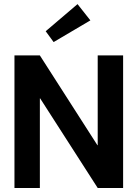

<svg xmlns="http://www.w3.org/2000/svg" viewBox="-20 -936 677 956"><path d="M593 0H466.5L180 -446H178.5V0H52V-660H178.5L465 -213H466.5V-660H593ZM247 -726.5 207.5 -780.5 366 -915.5 430 -834.5Z"/></svg>

Font: Lucymar Sans SemiBold
Style: Regular
Weight: 600
Foundry: The League of Moveable Type (original font) / Main changes by Cristiano Sobral with portions from Mirco Monsees
Version: Version 2.001;August 30, 2020;FontCreator 13.0.0.2681 64-bit